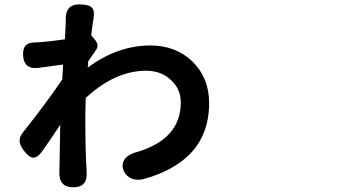

<svg xmlns="http://www.w3.org/2000/svg" viewBox="-20 -796 1540 854"><path d="M305.7 37.1Q241.2 37.1 244.1 -32.2Q245.1 -70.3 246.1 -136.7Q247.1 -202.1 248 -241.2Q201.2 -169.9 168.9 -125Q147.5 -93.8 127 -94.7Q107.4 -96.7 84 -128.9Q67.4 -152.3 67.4 -168Q65.4 -186.5 82 -207Q182.6 -333 256.8 -442.4L260.7 -508.8Q251 -507.8 229.5 -504.9Q177.7 -498 150.4 -494.1Q88.9 -486.3 83 -544.9Q80.1 -577.1 93.3 -592.3Q106.4 -607.4 139.6 -607.4Q143.6 -607.4 149.9 -607.9Q156.2 -608.4 159.2 -608.4Q200.2 -611.3 268.6 -621.1Q269.5 -632.8 270.5 -653.3Q272.5 -687.5 272.5 -694.3Q272.5 -697.3 272.5 -700.2Q270.5 -740.2 285.2 -757.8Q299.8 -777.3 337.9 -776.4Q377 -775.4 389.6 -761.2Q402.3 -747.1 395.5 -710Q394.5 -704.1 392.6 -693.4Q387.7 -658.2 385.7 -639.6L405.3 -615.2Q419.9 -595.7 409.2 -577.1Q397.5 -560.5 372.1 -522.5Q372.1 -517.6 371.6 -508.8Q371.1 -500 370.1 -495.1Q502.9 -593.8 649.4 -593.8Q760.7 -593.8 835 -523.4Q910.2 -450.2 910.2 -337.9Q910.2 -195.3 821.3 -107.4Q748 -35.2 617.2 1Q590.8 6.8 567.4 -1Q543.9 -9.8 532.2 -32.2Q516.6 -64.5 536.1 -89.8Q554.7 -112.3 593.8 -121.1Q784.2 -179.7 784.2 -340.8Q784.2 -398.4 742.2 -438.5Q698.2 -481.4 629.9 -481.4Q492.2 -481.4 361.3 -360.4Q361.3 -359.4 361.3 -357.4Q359.4 -305.7 359.4 -281.2Q359.4 -125 365.2 -35.2Q365.2 -34.2 365.2 -32.2Q371.1 37.1 305.7 37.1Z"/></svg>

Font: Bpmf GenSen Rounded B
Style: B
Weight: 700
Foundry: But Ko
Version: Version 1.320